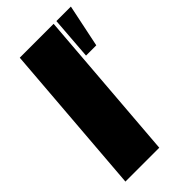

<svg xmlns="http://www.w3.org/2000/svg" viewBox="-220 -770 834 834"><g transform="rotate(-45 197.5 -352.5)"><path d="M81 -705H289L233 0H25ZM291 -508 306 -705H395L354 -508Z"/></g></svg>

Font: Nunito Sans Heavy Heavy
Style: Italic
Weight: 400
Italic angle: -4.541°
Designer: Vernon Adams
Foundry: Vernon Adams
Version: Version 2.002